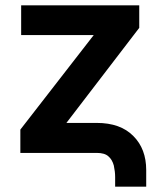

<svg xmlns="http://www.w3.org/2000/svg" viewBox="-20 -568 599 717"><path d="M410 93Q410 73 405 50Q399 28 385 16Q371 3 341 3H56V-84L330 -437H59V-548H500V-464L228 -109H341Q430 -109 478 -60Q526 -12 526 67V129H410Z"/></svg>

Font: Sinter Bold
Style: Regular
Weight: 700
Foundry: Adobe & rsms
Version: Version 1.000